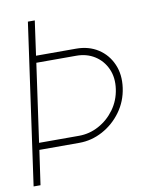

<svg xmlns="http://www.w3.org/2000/svg" viewBox="-90 -761 660 823"><g transform="rotate(-10 240.0 -350.0)"><path d="M-10.5 0 88 -700H118L97 -550H271Q326 -550 366.8 -523.8Q407.5 -497.5 427.2 -452.2Q447 -407 439 -350Q431 -292.5 398 -247.2Q365 -202 316.8 -176Q268.5 -150 215 -150H41L19.5 0ZM45 -180H219Q264.5 -180 305.2 -202Q346 -224 374 -262.5Q402 -301 409 -350Q416 -399 398.8 -437.5Q381.5 -476 347 -498Q312.5 -520 267 -520H93Z"/></g></svg>

Font: Urbanist Thin
Style: Italic
Weight: 100
Italic angle: -8°
Designer: Corey Hu
Foundry: Corey Hu
Version: Version 1.321; ttfautohint (v1.8.4.7-5d5b)